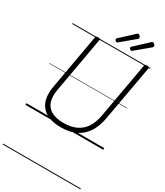

<svg xmlns="http://www.w3.org/2000/svg" viewBox="-393 -1385 1728 2012"><g transform="rotate(30 471.0 -379.0)"><path d="M439 19Q355 19 295.5 -3.5Q236 -26 201 -68.5Q166 -111 155.5 -171.5Q145 -232 158 -307L277 -975Q278 -985 284.5 -989.5Q291 -994 307 -994Q321 -994 327.5 -989.5Q334 -985 332 -974L212 -303Q197 -218 216 -158Q235 -98 291 -66.5Q347 -35 441 -35Q528 -35 591 -64.5Q654 -94 693.5 -153Q733 -212 749 -299L870 -975Q872 -985 878.5 -989.5Q885 -994 900 -994Q929 -994 925 -974L804 -298Q785 -194 737.5 -123Q690 -52 615.5 -16.5Q541 19 439 19ZM499 -1045Q492 -1045 483.5 -1053.5Q475 -1062 475 -1069Q475 -1072 475.5 -1075Q476 -1078 480 -1082L638 -1228Q642 -1232 645 -1234.5Q648 -1237 652 -1237Q659 -1237 666.5 -1231.5Q674 -1226 679 -1218.5Q684 -1211 684 -1204Q684 -1200 683 -1197Q682 -1194 677 -1189L513 -1052Q509 -1049 506 -1047Q503 -1045 499 -1045ZM675 -1045Q668 -1045 659 -1053.5Q650 -1062 650 -1069Q650 -1072 651 -1075Q652 -1078 656 -1082L813 -1228Q818 -1232 821.5 -1234.5Q825 -1237 829 -1237Q836 -1237 843.5 -1231.5Q851 -1226 856 -1218.5Q861 -1211 861 -1204Q861 -1200 859.5 -1197Q858 -1194 853 -1189L689 -1052Q684 -1049 681 -1047Q678 -1045 675 -1045ZM0 469H942V479H0ZM0 -20H942V0H0ZM0 -505H942V-500H0ZM0 -989H942V-979H0Z"/></g></svg>

Font: Playwrite DE VA Guides
Style: Regular
Weight: 400
Designer: Veronika Burian, José Scaglione
Foundry: TypeTogether
Version: Version 1.003